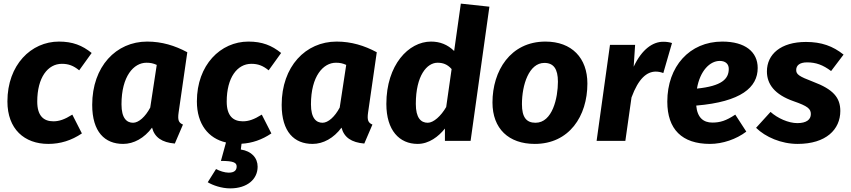

<svg xmlns="http://www.w3.org/2000/svg" viewBox="-20 -779 4707 1062"><path d="M275 -108C220 -108 186 -140 186 -217C186 -351 245 -426 322 -426C359 -426 386 -416 418 -390L487 -486C435 -528 382 -549 306 -549C152 -549 21 -420 21 -218C21 -65 115 17 247 17C314 17 375 -2 433 -41L380 -145C337 -118 307 -108 275 -108Z M1016 -490C947 -527 875 -549 794 -549C622 -549 490 -411 490 -199C490 -49 560 17 661 17C720 17 778 -15 821 -73C835 -19 876 9 947 15L992 -90C968 -100 962 -115 968 -157ZM716 -100C681 -100 652 -125 652 -202C652 -358 720 -432 790 -432C812 -432 827 -429 847 -420L811 -184C784 -133 747 -100 716 -100Z M1245 176C1223 176 1195 167 1175 156L1129 229C1157 246 1206 263 1253 263C1348 263 1405 212 1405 143C1405 95 1372 57 1312 48L1316 16C1374 13 1429 -6 1481 -41L1428 -145C1385 -118 1355 -108 1323 -108C1268 -108 1234 -140 1234 -217C1234 -351 1293 -426 1370 -426C1407 -426 1434 -416 1466 -390L1535 -486C1483 -528 1430 -549 1354 -549C1200 -549 1069 -420 1069 -218C1069 -92 1133 -13 1230 9L1202 111C1273 111 1289 121 1289 142C1289 163 1276 176 1245 176Z M2064 -490C1995 -527 1923 -549 1842 -549C1670 -549 1538 -411 1538 -199C1538 -49 1608 17 1709 17C1768 17 1826 -15 1869 -73C1883 -19 1924 9 1995 15L2040 -90C2016 -100 2010 -115 2016 -157ZM1764 -100C1729 -100 1700 -125 1700 -202C1700 -358 1768 -432 1838 -432C1860 -432 1875 -429 1895 -420L1859 -184C1832 -133 1795 -100 1764 -100Z M2364 -549C2240 -549 2117 -420 2117 -204C2117 -58 2189 17 2290 17C2353 17 2406 -24 2441 -68V0H2583L2687 -742L2529 -759L2492 -497C2455 -533 2413 -549 2364 -549ZM2400 -432C2429 -432 2454 -424 2478 -397L2448 -187C2419 -137 2378 -100 2346 -100C2308 -100 2280 -127 2280 -204C2280 -362 2342 -432 2400 -432Z M2997 -549C2803 -549 2704 -387 2704 -212C2704 -67 2794 17 2938 17C3128 17 3229 -136 3229 -317C3229 -458 3143 -549 2997 -549ZM2991 -431C3042 -431 3066 -398 3066 -327C3066 -238 3036 -100 2942 -100C2891 -100 2867 -131 2867 -203C2867 -310 2906 -431 2991 -431Z M3697 -541C3682 -546 3666 -548 3648 -548C3592 -548 3531 -508 3485 -410L3493 -531H3354L3280 0H3439L3473 -240C3512 -346 3558 -382 3606 -383C3622 -383 3635 -380 3649 -375Z M4171 -403C4171 -492 4102 -549 3975 -549C3794 -549 3671 -411 3671 -217C3671 -64 3752 17 3907 17C3977 17 4053 -9 4108 -51L4047 -145C3996 -111 3963 -101 3920 -101C3871 -101 3837 -128 3831 -195C4080 -216 4171 -296 4171 -403ZM3961 -442C3992 -442 4011 -426 4011 -398C4011 -342 3972 -303 3835 -289C3852 -388 3907 -442 3961 -442Z M4390 -98C4341 -98 4281 -125 4242 -160L4162 -72C4214 -21 4301 17 4392 17C4549 17 4628 -63 4628 -165C4628 -239 4589 -285 4477 -327C4398 -357 4384 -368 4384 -392C4384 -417 4403 -434 4444 -434C4493 -434 4532 -420 4577 -386L4646 -477C4587 -524 4524 -547 4438 -547C4299 -547 4222 -479 4222 -384C4222 -314 4264 -256 4370 -219C4448 -192 4465 -177 4465 -148C4465 -117 4440 -98 4390 -98Z"/></svg>

Font: Fira Sans OT
Style: Bold Italic
Weight: 700
Italic angle: -8°
Designer: Carrois Corporate & Edenspiekermann
Foundry: Carrois Corporate GbR & Edenspiekermann AG
Version: Version 2.001